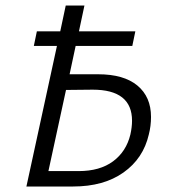

<svg xmlns="http://www.w3.org/2000/svg" viewBox="-20 -678 622 698"><path d="M114 -564H199L219 -658H287L267 -564H472L461 -511H255L233 -408H337Q430 -408 479.5 -367Q529 -326 529 -253Q529 -220 521 -189Q501 -102 429 -51Q357 0 246 0H76L187 -511H103ZM266 -56Q343 -56 391 -91.5Q439 -127 454 -189Q460 -216 460 -239Q460 -352 317 -352L220 -351L156 -56Z"/></svg>

Font: LXGW Bright GB
Style: Italic
Weight: 400
Italic angle: -12°
Designer: Christian Thalmann (Catharsis Fonts)
Foundry: LXGW / Christian Thalmann (Catharsis Fonts) / Fontworks Inc.
Version: Version 5.510